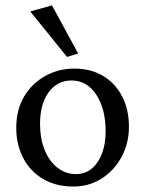

<svg xmlns="http://www.w3.org/2000/svg" viewBox="-20 -681 536 709"><path d="M251 7.8Q187.5 7.8 140.1 -19.5Q92.8 -46.9 66.4 -96.2Q40 -145.5 40 -209Q40 -275.4 68.8 -324.2Q97.7 -373 147 -400.4Q196.3 -427.7 254.9 -427.7Q315.4 -427.7 360.4 -400.9Q405.3 -374 430.7 -325.7Q456.1 -277.3 456.1 -212.9Q456.1 -151.4 428.7 -101.1Q401.4 -50.8 355 -21.5Q308.6 7.8 251 7.8ZM260.7 -38.1Q293.9 -38.1 318.4 -58.1Q342.8 -78.1 356.4 -113.8Q370.1 -149.4 370.1 -195.3Q370.1 -279.3 335.4 -331.5Q300.8 -383.8 244.1 -383.8Q191.4 -383.8 159.7 -340.3Q127.9 -296.9 127.9 -223.6Q127.9 -168.9 145 -127Q162.1 -85 192.4 -61.5Q222.7 -38.1 260.7 -38.1ZM227.5 -470.7 91.8 -638.7 171.9 -661.1 268.6 -483.4Z"/></svg>

Font: Crimson Pro ExtraLight
Style: Regular
Weight: 400
Version: Version 1.002